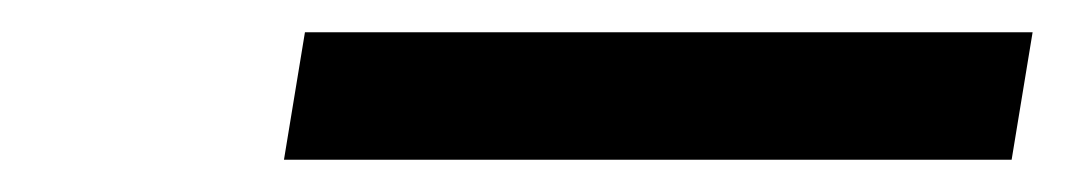

<svg xmlns="http://www.w3.org/2000/svg" viewBox="-20 -690 660 119"><path d="M620 -670 607 -591H156L169 -670Z"/></svg>

Font: Rambla
Style: Italic
Weight: 400
Italic angle: -12°
Designer: Martin Sommaruga
Foundry: Martin Sommaruga
Version: Version 1.001